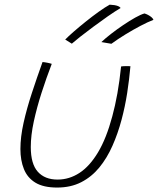

<svg xmlns="http://www.w3.org/2000/svg" viewBox="-20 -802 693 842"><path d="M511 -510.5Q513.5 -511 519 -511.5Q524.5 -512 530.5 -512Q536 -512 543 -512Q550 -512 552 -511.5Q547 -454.5 537.8 -394.5Q528.5 -334.5 513 -276.5Q497 -216.5 473.2 -162.8Q449.5 -109 415.8 -67.8Q382 -26.5 336.2 -3Q290.5 20.5 230.5 20.5Q170.5 20.5 135.2 -1Q100 -22.5 84.8 -60.8Q69.5 -99 69.5 -148.5Q69.5 -201.5 83.5 -264Q97.5 -326.5 119.8 -394.2Q142 -462 166.5 -530Q171 -529.5 176.5 -528.8Q182 -528 187 -527Q192.5 -526 197.2 -524.8Q202 -523.5 207 -522Q183.5 -461 162.5 -395.8Q141.5 -330.5 128.2 -269.2Q115 -208 115 -157.5Q115 -83 145.8 -48.8Q176.5 -14.5 232.5 -14.5Q283.5 -14.5 328.2 -43.5Q373 -72.5 409.8 -133.8Q446.5 -195 472.5 -292Q485 -338 494.8 -392.5Q504.5 -447 511 -510.5ZM461 -781.5Q472.5 -781 481.8 -779.5Q491 -778 498 -775.2Q505 -772.5 509 -767Q484.5 -752.5 452.2 -730Q420 -707.5 387.8 -683.5Q355.5 -659.5 330.5 -639.8Q305.5 -620 295 -610.5L266 -628.5Q278.5 -641.5 302.5 -662.5Q326.5 -683.5 355.8 -707Q385 -730.5 413 -750.5Q441 -770.5 461 -781.5ZM613.5 -743Q620.5 -741 628.8 -736.8Q637 -732.5 643.8 -727Q650.5 -721.5 653 -715Q628 -705.5 595.8 -688.5Q563.5 -671.5 530 -651Q496.5 -630.5 468.5 -610L424.5 -617.5Q442.5 -634.5 468 -654.2Q493.5 -674 521 -692.5Q548.5 -711 573 -724.8Q597.5 -738.5 613.5 -743Z"/></svg>

Font: Grandstander Thin
Style: Italic
Weight: 100
Italic angle: -15°
Designer: Tyler Finck
Foundry: Etcetera Type Co
Version: Version 1.200